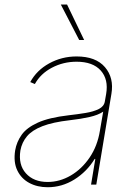

<svg xmlns="http://www.w3.org/2000/svg" viewBox="-20 -798 581 830"><path d="M186.1 11.4Q141.3 11.4 106.7 -7.1Q72.1 -25.6 54.9 -61.1Q37.6 -96.6 45.5 -147.7Q51.8 -184.7 73.7 -215.4Q95.5 -246.1 143.6 -267.9Q191.8 -289.8 277 -299.7Q315.3 -304 349.8 -309.7Q384.2 -315.3 407 -326.7Q429.7 -338.1 433.2 -359.4L438.9 -392Q449.6 -454.9 415.5 -493.1Q381.4 -531.2 311.1 -531.2Q253.6 -531.2 204.4 -505.3Q155.2 -479.4 130.7 -434.7L110.8 -443.2Q138.5 -494.3 192.8 -524.1Q247.2 -554 311.1 -554Q394.2 -554 433.8 -507.6Q473.4 -461.3 461.6 -392L396.3 0H373.6L392 -110.8H389.2Q355.1 -55.4 301.5 -22Q247.9 11.4 186.1 11.4ZM186.1 -11.4Q237.9 -11.4 285.7 -39.2Q333.5 -67.1 367.4 -117Q401.3 -166.9 411.9 -233L426.1 -315.3Q403.8 -300.4 366.7 -292.1Q329.5 -283.7 282.7 -278.4Q208.1 -269.9 163.4 -252.5Q118.6 -235.1 96.6 -208.8Q74.6 -182.5 68.2 -147.7Q58.6 -85.9 92 -48.7Q125.4 -11.4 186.1 -11.4ZM343.8 -625H322.4L242.9 -778.4H269.9Z"/></svg>

Font: Inter UI Thin
Style: Italic
Weight: 100
Italic angle: -9.39999°
Designer: Rasmus Andersson
Foundry: rsms
Version: 3.2;8d6f07862